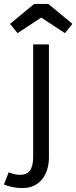

<svg xmlns="http://www.w3.org/2000/svg" viewBox="-88 -765 387 973"><path d="M-44 108Q-13 121 12 121Q47 121 63.5 99.5Q80 78 80 29V-540H160V34Q160 65 151.5 93Q143 121 126.5 142Q110 163 85 175.5Q60 188 26 188Q-25 188 -68 170ZM1 -597 -37 -644 85 -745H157L279 -644L241 -597L121 -676Z"/></svg>

Font: Carrois Gothic
Style: Regular
Weight: 400
Designer: Ralph du Carrois
Foundry: Ralph du Carrois
Version: Version 1.002